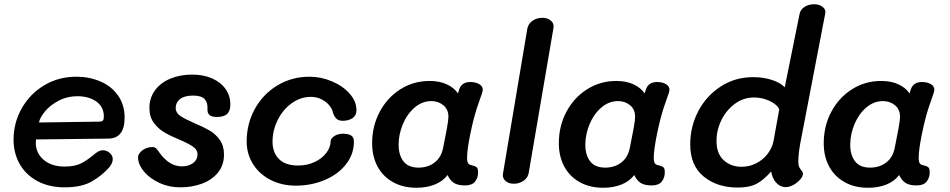

<svg xmlns="http://www.w3.org/2000/svg" viewBox="-20 -876 4485 906"><path d="M44 -217Q44 -297 83 -365.5Q122 -434 189.5 -474Q257 -514 340 -514Q401 -514 453 -492Q505 -470 536.5 -426Q568 -382 568 -321Q568 -222 490 -222L150 -218Q149 -212 149 -202Q149 -153 186.5 -121.5Q224 -90 285 -90Q334 -90 364.5 -106Q395 -122 430 -152Q449 -167 465 -167Q483 -167 497.5 -154.5Q512 -142 512 -125Q512 -107 496 -87Q463 -49 414.5 -20.5Q366 8 285 8Q211 8 156.5 -21.5Q102 -51 73 -102Q44 -153 44 -217ZM446 -302Q461 -302 465.5 -307Q470 -312 470 -326Q470 -372 434.5 -397Q399 -422 345 -422Q297 -422 257 -401Q217 -380 192.5 -350.5Q168 -321 164 -298Z M632 -123Q631 -134 632 -141Q639 -159 657.5 -170.5Q676 -182 698 -182Q710 -182 716 -176.5Q722 -171 733 -155Q779 -91 838 -91Q870 -91 891 -106.5Q912 -122 912 -148Q912 -169 891.5 -183.5Q871 -198 827 -217Q783 -235 754.5 -252Q726 -269 705.5 -297Q685 -325 685 -367Q685 -414 711.5 -450Q738 -486 784 -505Q830 -524 887 -524Q941 -524 982 -505.5Q1023 -487 1045 -455Q1067 -423 1067 -384Q1067 -353 1052 -338.5Q1037 -324 1002 -324Q957 -324 959 -361Q961 -392 945.5 -408.5Q930 -425 891 -425Q850 -425 829.5 -408.5Q809 -392 809 -367Q809 -344 830 -329.5Q851 -315 897 -295Q940 -277 968.5 -260.5Q997 -244 1017 -216Q1037 -188 1037 -147Q1037 -96 1008 -61Q979 -26 932 -9Q885 8 831 8Q778 8 734 -12Q690 -32 663 -62.5Q636 -93 632 -123Z M1144 -208Q1144 -292 1182.5 -362Q1221 -432 1289 -473Q1357 -514 1441 -514Q1494 -514 1545.5 -492.5Q1597 -471 1629.5 -434.5Q1662 -398 1662 -356Q1662 -331 1643.5 -318.5Q1625 -306 1597 -306Q1578 -306 1567.5 -316Q1557 -326 1551 -345Q1548 -361 1534.5 -378Q1521 -395 1498 -407Q1475 -419 1447 -419Q1398 -419 1356 -388.5Q1314 -358 1290 -309Q1266 -260 1266 -208Q1266 -156 1296.5 -125.5Q1327 -95 1386 -95Q1431 -95 1466 -112Q1501 -129 1520.5 -155.5Q1540 -182 1540 -208Q1540 -222 1557 -233.5Q1574 -245 1598 -245Q1623 -245 1636.5 -237Q1650 -229 1650 -208Q1650 -148 1612.5 -100.5Q1575 -53 1512 -26.5Q1449 0 1376 0Q1309 0 1256 -27.5Q1203 -55 1173.5 -102.5Q1144 -150 1144 -208Z M2236 -63Q2236 -37 2221.5 -19Q2207 -1 2174 -1Q2141 -1 2122.5 -12.5Q2104 -24 2092 -50Q2069 -20 2031 -5Q1993 10 1945 10Q1882 10 1834.5 -16.5Q1787 -43 1761.5 -90.5Q1736 -138 1736 -200Q1736 -281 1771.5 -348Q1807 -415 1869 -454.5Q1931 -494 2007 -494Q2055 -494 2089.5 -477.5Q2124 -461 2141 -435L2146 -452Q2158 -489 2199 -489Q2225 -489 2241.5 -479Q2258 -469 2258 -453Q2258 -442 2243 -403L2230 -365Q2213 -312 2198.5 -240Q2184 -168 2184 -132Q2184 -113 2189 -105.5Q2194 -98 2207 -96Q2223 -92 2229.5 -86.5Q2236 -81 2236 -63ZM2071 -178Q2081 -226 2088.5 -268Q2096 -310 2096 -325Q2096 -360 2072 -379.5Q2048 -399 2016 -399Q1972 -399 1936.5 -368.5Q1901 -338 1881 -290Q1861 -242 1861 -193Q1861 -144 1884 -114.5Q1907 -85 1955 -85Q1999 -85 2030.5 -109Q2062 -133 2071 -178Z M2353 -54 2468 -739Q2472 -763 2492 -777.5Q2512 -792 2540 -792Q2564 -792 2579.5 -778.5Q2595 -765 2592 -746L2475 -61Q2471 -37 2450.5 -23Q2430 -9 2405 -9Q2380 -9 2365.5 -22Q2351 -35 2353 -54Z M3117 -63Q3117 -37 3102.5 -19Q3088 -1 3055 -1Q3022 -1 3003.5 -12.5Q2985 -24 2973 -50Q2950 -20 2912 -5Q2874 10 2826 10Q2763 10 2715.5 -16.5Q2668 -43 2642.5 -90.5Q2617 -138 2617 -200Q2617 -281 2652.5 -348Q2688 -415 2750 -454.5Q2812 -494 2888 -494Q2936 -494 2970.5 -477.5Q3005 -461 3022 -435L3027 -452Q3039 -489 3080 -489Q3106 -489 3122.5 -479Q3139 -469 3139 -453Q3139 -442 3124 -403L3111 -365Q3094 -312 3079.5 -240Q3065 -168 3065 -132Q3065 -113 3070 -105.5Q3075 -98 3088 -96Q3104 -92 3110.5 -86.5Q3117 -81 3117 -63ZM2952 -178Q2962 -226 2969.5 -268Q2977 -310 2977 -325Q2977 -360 2953 -379.5Q2929 -399 2897 -399Q2853 -399 2817.5 -368.5Q2782 -338 2762 -290Q2742 -242 2742 -193Q2742 -144 2765 -114.5Q2788 -85 2836 -85Q2880 -85 2911.5 -109Q2943 -133 2952 -178Z M3237 -195Q3237 -279 3275 -351.5Q3313 -424 3381 -468Q3449 -512 3534 -512Q3583 -512 3623.5 -498.5Q3664 -485 3683 -464L3753 -810Q3757 -831 3776.5 -843.5Q3796 -856 3821 -856Q3846 -856 3862 -843.5Q3878 -831 3874 -812L3756 -198Q3747 -147 3747 -113Q3747 -98 3750.5 -89.5Q3754 -81 3761.5 -72Q3769 -63 3769 -56Q3769 -44 3756 -29Q3743 -14 3724 -3.5Q3705 7 3687 7Q3662 7 3643 -13.5Q3624 -34 3619 -67Q3583 -26 3549.5 -8.5Q3516 9 3461 9Q3364 9 3300.5 -43Q3237 -95 3237 -195ZM3630 -210 3657 -360Q3648 -382 3613 -399Q3578 -416 3538 -416Q3488 -416 3447.5 -386Q3407 -356 3384 -309Q3361 -262 3361 -211Q3361 -151 3395 -120Q3429 -89 3479 -89Q3517 -89 3549.5 -106Q3582 -123 3603 -151Q3624 -179 3630 -210Z M4367 -63Q4367 -37 4352.5 -19Q4338 -1 4305 -1Q4272 -1 4253.5 -12.5Q4235 -24 4223 -50Q4200 -20 4162 -5Q4124 10 4076 10Q4013 10 3965.5 -16.5Q3918 -43 3892.5 -90.5Q3867 -138 3867 -200Q3867 -281 3902.5 -348Q3938 -415 4000 -454.5Q4062 -494 4138 -494Q4186 -494 4220.5 -477.5Q4255 -461 4272 -435L4277 -452Q4289 -489 4330 -489Q4356 -489 4372.5 -479Q4389 -469 4389 -453Q4389 -442 4374 -403L4361 -365Q4344 -312 4329.5 -240Q4315 -168 4315 -132Q4315 -113 4320 -105.5Q4325 -98 4338 -96Q4354 -92 4360.5 -86.5Q4367 -81 4367 -63ZM4202 -178Q4212 -226 4219.5 -268Q4227 -310 4227 -325Q4227 -360 4203 -379.5Q4179 -399 4147 -399Q4103 -399 4067.5 -368.5Q4032 -338 4012 -290Q3992 -242 3992 -193Q3992 -144 4015 -114.5Q4038 -85 4086 -85Q4130 -85 4161.5 -109Q4193 -133 4202 -178Z"/></svg>

Font: Mali SemiBold
Style: Italic
Weight: 600
Italic angle: -10°
Version: Version 1.000; ttfautohint (v1.6)